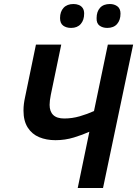

<svg xmlns="http://www.w3.org/2000/svg" viewBox="-20 -936 683 956"><path d="M425 -280Q392 -265 348 -251.5Q304 -238 256 -238Q211 -238 175 -253Q139 -268 118 -301Q97 -334 97 -385Q97 -403 99 -419Q101 -435 105 -453L159 -714H285L233 -464Q230 -449 228.5 -436.5Q227 -424 227 -414Q227 -381 245 -363.5Q263 -346 300 -346Q339 -346 377 -357Q415 -368 448 -383L517 -714H643L493 0H367ZM514 -797Q491 -797 475.5 -808.5Q460 -820 461 -846Q461 -878 478 -897Q495 -916 527 -916Q549 -916 564.5 -904.5Q580 -893 580 -868Q580 -836 563 -816.5Q546 -797 514 -797ZM334 -797Q310 -797 294.5 -808.5Q279 -820 279 -846Q279 -878 296.5 -897Q314 -916 346 -916Q361 -916 373 -911Q385 -906 392 -895.5Q399 -885 399 -868Q399 -836 382 -816.5Q365 -797 334 -797Z"/></svg>

Font: Noto Sans Display SemiBold
Style: Italic
Weight: 600
Italic angle: -12°
Designer: Monotype Design Team
Foundry: Monotype Imaging Inc.
Version: Version 2.003